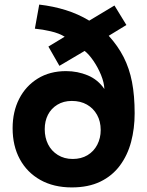

<svg xmlns="http://www.w3.org/2000/svg" viewBox="-20 -810 642 837"><path d="M293 7Q214 7 156 -25.5Q98 -58 66.5 -116Q35 -174 35 -251Q35 -323 63.5 -379Q92 -435 144.5 -467.5Q197 -500 268 -500Q318 -500 362.5 -481.5Q407 -463 435 -422Q434 -450 420.5 -483Q407 -516 387.5 -544.5Q368 -573 349 -588L239 -523L191 -607L262 -650Q238 -665 201.5 -673.5Q165 -682 132 -685L151 -790Q212 -783 266.5 -766Q321 -749 369 -720L479 -786L531 -701L454 -654Q494 -610 519 -561Q544 -512 555.5 -452.5Q567 -393 567 -316Q567 -250 551.5 -191.5Q536 -133 502.5 -88Q469 -43 417 -18Q365 7 293 7ZM297 -117Q334 -117 361.5 -133.5Q389 -150 404 -179Q419 -208 419 -243Q419 -281 403 -309.5Q387 -338 359 -354Q331 -370 293 -370Q257 -370 230 -353.5Q203 -337 189 -309.5Q175 -282 175 -247Q175 -210 189.5 -181Q204 -152 232 -134.5Q260 -117 297 -117Z"/></svg>

Font: Onest
Style: Bold
Weight: 700
Designer: Dmitri Voloshin, Andrey Kudryavtsev
Foundry: Dmitri Voloshin, Andrey Kudryavtsev
Version: Version 1.000;gftools[0.9.33]